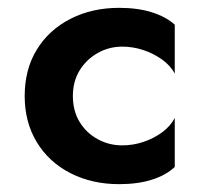

<svg xmlns="http://www.w3.org/2000/svg" viewBox="-20 -475 506 490"><path d="M166 -230Q166 -267 183 -295Q200 -323 229 -339.5Q258 -356 292 -356Q319 -356 345 -347.5Q371 -339 393 -323.5Q415 -308 426 -287V-412Q404 -432 368 -443.5Q332 -455 284 -455Q215 -455 160 -427Q105 -399 74 -348.5Q43 -298 43 -230Q43 -163 74 -112Q105 -61 160 -33Q215 -5 284 -5Q332 -5 368 -16.5Q404 -28 426 -49V-174Q415 -153 394 -137.5Q373 -122 346.5 -113Q320 -104 292 -104Q258 -104 229 -120Q200 -136 183 -164Q166 -192 166 -230Z"/></svg>

Font: SpinnyJost
Style: Regular
Weight: 600
Version: Version 3.710